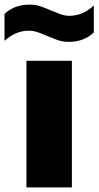

<svg xmlns="http://www.w3.org/2000/svg" viewBox="-56 -812 427 832"><path d="M58.5 0V-548.5H255.5V0ZM241.5 -630.5Q215.5 -630.5 192.8 -638.8Q170 -647 148.5 -656Q128.5 -665 108.8 -672Q89 -679 68.5 -679Q12 -679 -36.5 -635V-751.5Q6 -792 72.5 -792Q98.5 -792 121.2 -784Q144 -776 165.5 -766.5Q185.5 -758 205.2 -750.8Q225 -743.5 245.5 -743.5Q302 -743.5 350.5 -788V-671.5Q308 -630.5 241.5 -630.5Z"/></svg>

Font: Encode Sans SemiExpanded SemiExpanded ExtraBold
Style: Regular
Weight: 800
Width: 6
Designer: Multiple Designers
Foundry: Impallari Type
Version: Version 3.000; ttfautohint (v1.8.3) -l 8 -r 50 -G 200 -x 14 